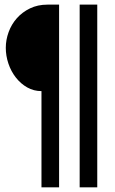

<svg xmlns="http://www.w3.org/2000/svg" viewBox="-20 -682 493 825"><path d="M322.3 -662.1H397.9V123H322.3ZM158.2 -290.5Q125 -290.5 96.9 -306.4Q68.8 -322.3 48.1 -348.9Q27.3 -375.5 16.1 -408.9Q4.9 -442.4 4.9 -476.6Q4.9 -510.7 17.1 -544.2Q29.3 -577.6 52.5 -603.8Q75.7 -629.9 108.9 -646Q142.1 -662.1 183.6 -662.1H233.9V123H158.2Z"/></svg>

Font: PT Astra Sans
Style: Regular
Weight: 400
Designer: A.Korolkova, I. Chaeva
Foundry: ParaType Ltd
Version: Version 1.001; ttfautohint (v1.6)